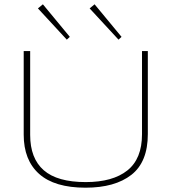

<svg xmlns="http://www.w3.org/2000/svg" viewBox="-20 -860 790 891"><path d="M377 11Q233 11 161.5 -53Q90 -117 90 -235V-623H120V-234Q120 -125 183 -70Q246 -15 378 -15Q503 -15 571 -69Q639 -123 639 -237V-623H666V-238Q666 -108 589.5 -48.5Q513 11 377 11ZM290 -676 156 -821 179 -840 304 -689ZM530 -676 396 -821 419 -840 544 -689Z"/></svg>

Font: Inconsolata ExtraExpanded ExtraLight
Style: Regular
Weight: 200
Width: 8
Monospace: yes
Designer: Raph Levien, Cyreal, Brenton Simpson
Foundry: Raph Levien, Cyreal, Google
Version: Version 3.100; ttfautohint (v1.8.4.7-5d5b)